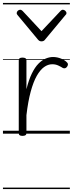

<svg xmlns="http://www.w3.org/2000/svg" viewBox="-20 -905 493 1300"><path d="M132 15Q119 15 113 10.5Q107 6 107 -4V-496Q107 -506 113 -510.5Q119 -515 132 -515Q146 -515 152.5 -510.5Q159 -506 159 -496V-301Q175 -365 195.5 -407Q216 -449 240 -473.5Q264 -498 289.5 -508.5Q315 -519 339 -519Q367 -519 394 -508Q421 -497 435 -481Q440 -476 440 -469Q440 -462 434 -453Q428 -445 420.5 -443Q413 -441 405 -445Q393 -453 374.5 -461.5Q356 -470 334 -470Q305 -470 278.5 -451Q252 -432 229 -391.5Q206 -351 188 -285Q170 -219 159 -125V-4Q159 6 152.5 10.5Q146 15 132 15ZM406 -839Q414 -839 422 -832Q430 -825 430 -816Q430 -814 429 -810.5Q428 -807 424 -804L286 -638Q282 -632 276 -628.5Q270 -625 261 -625Q252 -625 246.5 -628.5Q241 -632 236 -638L98 -804Q95 -807 94 -810.5Q93 -814 93 -816Q93 -825 100.5 -832Q108 -839 116 -839Q121 -839 125 -837Q129 -835 133 -831L261 -694L390 -831Q394 -835 397.5 -837Q401 -839 406 -839ZM0 365H453V375H0ZM0 -20H453V0H0ZM0 -505H453V-500H0ZM0 -885H453V-875H0Z"/></svg>

Font: Playwrite AT Guides
Style: Regular
Weight: 400
Designer: Veronika Burian, José Scaglione
Foundry: TypeTogether
Version: Version 1.003